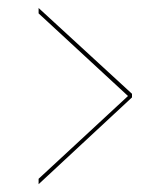

<svg xmlns="http://www.w3.org/2000/svg" viewBox="-20 -508 412 480"><path d="M76.5 -47.5V-61L300 -268L76.5 -474.5V-488L310 -273.5V-264.5Z"/></svg>

Font: Imbue 100pt SemiBold
Style: Regular
Weight: 600
Designer: Tyler Finck
Foundry: Etcetera Type Company
Version: Version 1.102; ttfautohint (v1.8.3)